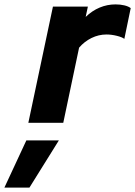

<svg xmlns="http://www.w3.org/2000/svg" viewBox="-136 -559 615 874"><path d="M-7 0 105 -529H264L254 -482Q283 -510 317.5 -524.5Q352 -539 390 -539Q412 -539 430.5 -534.5Q449 -530 459 -522L430 -382Q420 -390 395.5 -396Q371 -402 349 -402Q313 -402 280.5 -386Q248 -370 224 -342L152 0ZM-16 80H132L-2 295H-116Z"/></svg>

Font: Red Hat Display Black
Style: Italic
Weight: 900
Italic angle: -12°
Designer: Pentagram / MCKL
Foundry: Pentagram / MCKL
Version: Version 1.003; Red Hat Display Black Italic